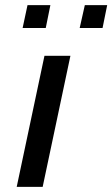

<svg xmlns="http://www.w3.org/2000/svg" viewBox="-20 -727 437 747"><path d="M45 0 153 -510H254L146 0ZM290 -618 310 -707H397L379 -618ZM68 -618 87 -707H176L158 -618Z"/></svg>

Font: Saira Expanded Medium
Style: Italic
Weight: 500
Width: 7
Italic angle: -12°
Designer: Hector Gatti with collaboration of the Omnibus-Type team
Foundry: Omnibus-Type
Version: Version 1.101